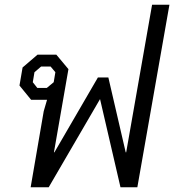

<svg xmlns="http://www.w3.org/2000/svg" viewBox="-20 -788 733 808"><path d="M164 -320 178 -368H111L62 -428L75 -504L138 -558H217L268 -497L207 -147H209L392 -462H436L509 -147H511L620 -768H693L558 0H487L401 -371L185 0H109ZM177 -418 206 -442 213 -484 193 -508H153L125 -484L118 -442L137 -418Z"/></svg>

Font: Chakra Petch
Style: Italic
Weight: 400
Italic angle: -10°
Designer: Katatrad Aksorn Co.,Ltd.
Foundry: Cadson Demak Co.,Ltd.
Version: Version 1.000; ttfautohint (v1.6)